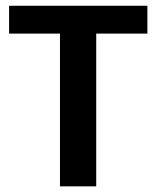

<svg xmlns="http://www.w3.org/2000/svg" viewBox="-20 -660 554 680"><path d="M502 -639.6V-541H320.8V0H192.4V-541H12.2V-639.6Z"/></svg>

Font: Yantramanav
Style: Bold
Weight: 700
Version: Version 1.001;PS 1.0;hotconv 1.0.72;makeotf.lib2.5.5900; ttf